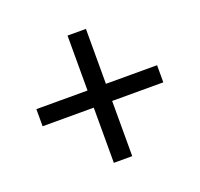

<svg xmlns="http://www.w3.org/2000/svg" viewBox="-95 -726 746 716"><g transform="rotate(-20 277.5 -368.5)"><path d="M241 -116H314V-335H517V-403H314V-621H241V-403H38V-335H241Z"/></g></svg>

Font: Noto Sans CJK KR Regular
Style: Regular
Weight: 400
Designer: Ryoko NISHIZUKA (kana & ideographs); Paul D. Hunt (Latin, Greek & Cyrillic); Wenlong ZHANG (bopomofo); Sandoll Communica
Foundry: Adobe Systems Incorporated
Version: Version 1.004;PS 1.004;hotconv 1.0.82;makeotf.lib2.5.63406